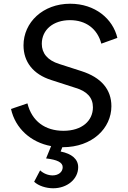

<svg xmlns="http://www.w3.org/2000/svg" viewBox="-20 -777 688 1029"><path d="M316 12C475 12 577 -90 577 -208C577 -297 523 -362 416 -396L298 -434C233 -454 204 -493 204 -542C204 -618 266 -669 355 -669C440 -669 502 -623 523 -543L609 -574C585 -676 490 -757 356 -757C210 -757 106 -657 106 -534C106 -446 157 -379 255 -348L385 -306C446 -288 478 -254 478 -202C478 -130 420 -76 320 -76C222 -76 151 -127 127 -223L39 -193C62 -89 145 -14 254 6L227 72C286 79 316 93 316 119C316 145 293 163 262 163C238 163 213 153 195 136L163 197C186 219 227 232 265 232C340 232 399 183 399 119C399 76 365 47 305 35L314 12Z"/></svg>

Font: Mluvka Medium
Style: Italic
Weight: 500
Italic angle: -8°
Designer: Modified by Jiří Krblich, Original typeface by Gumpita Rahayu
Foundry: Gumpita Rahayu & Jiří Krblich
Version: Version 2.000;Glyphs 3.1.1 (3134)